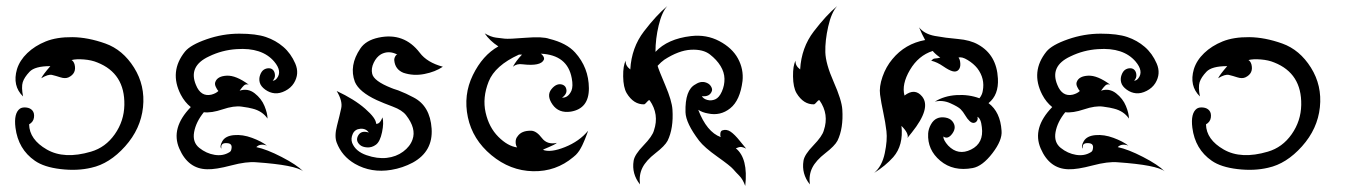

<svg xmlns="http://www.w3.org/2000/svg" viewBox="-20 -550 4440 633"><path d="M281 3Q235 14 180 7.5Q125 1 95 -20Q40 -58 31 -129Q25 -177 46 -192Q54 -197 67 -195.5Q80 -194 87 -185.5Q94 -177 92 -162.5Q90 -148 76 -140Q77 -90 134.5 -57Q192 -24 280 -50Q328 -64 358.5 -107.5Q389 -151 390 -204Q392 -308 301 -344Q282 -352 256.5 -354Q231 -356 216 -352Q223 -348 226 -337Q233 -308 206 -295Q195 -290 179.5 -295Q164 -300 151.5 -303Q139 -306 116 -292Q121 -303 146 -332Q95 -332 77.5 -313.5Q60 -295 55 -279Q50 -263 56 -232Q20 -267 36 -322Q45 -351 70 -375Q95 -399 131 -413.5Q167 -428 218.5 -427.5Q270 -427 327.5 -406.5Q385 -386 422 -327Q459 -268 451.5 -196.5Q444 -125 392.5 -67.5Q341 -10 281 3Z M590 -380Q608 -402 661 -420.5Q714 -439 769 -439Q824 -439 856.5 -428Q889 -417 914 -395.5Q939 -374 953.5 -340.5Q968 -307 949 -276Q939 -260 920.5 -250.5Q902 -241 885.5 -242.5Q869 -244 854.5 -254.5Q840 -265 836.5 -277.5Q833 -290 837.5 -302.5Q842 -315 849.5 -320Q857 -325 866 -325Q875 -325 880.5 -319Q886 -313 886.5 -302.5Q887 -292 879 -284Q887 -284 893 -292Q911 -315 884 -347Q844 -394 760 -388Q712 -385 669 -364Q600 -332 626 -270Q642 -230 677 -238Q692 -242 700 -250Q696 -254 691.5 -263.5Q687 -273 690 -280Q697 -299 727.5 -300.5Q758 -302 800 -271Q790 -274 784 -268Q778 -262 774.5 -257Q771 -252 770 -251Q797 -260 819.5 -242.5Q842 -225 852 -200.5Q862 -176 862 -159Q845 -184 812 -192Q802 -195 776.5 -198.5Q751 -202 714 -189.5Q677 -177 652 -180Q626 -148 620 -114.5Q614 -81 637 -62.5Q660 -44 687.5 -39.5Q715 -35 736 -48Q742 -51 743 -59Q747 -77 729 -78Q706 -80 710 -60Q703 -67 713 -84.5Q723 -102 751.5 -104.5Q780 -107 811 -95.5Q842 -84 860 -70Q838 -78 825 -65Q859 -58 908.5 -32.5Q958 -7 980 15Q954 -6 825 -15Q793 -18 742 -4.5Q691 9 663 8Q600 7 571 -60.5Q542 -128 609 -197Q589 -213 576 -238Q537 -314 590 -380Z M1150 -280Q1130 -334 1168 -390Q1186 -417 1228 -426Q1312 -444 1364 -376Q1388 -344 1440 -330Q1415 -313 1379 -306Q1343 -299 1310 -310Q1283 -321 1280 -350Q1279 -356 1282.5 -363Q1286 -370 1290 -370Q1262 -385 1236 -371Q1221 -362 1212 -343Q1203 -324 1207 -307Q1212 -283 1270 -260Q1274 -258 1293 -252Q1319 -242 1343 -229Q1398 -201 1403 -126Q1408 -51 1341 -14Q1307 4 1270 10Q1204 21 1150 -10Q1107 -35 1090 -80Q1082 -101 1091 -135.5Q1100 -170 1105 -193.5Q1110 -217 1090 -250Q1148 -223 1184 -191.5Q1220 -160 1220 -142Q1232 -140 1241 -163Q1246 -145 1239.5 -114Q1233 -83 1219.5 -73Q1206 -63 1190.5 -64Q1175 -65 1167 -72Q1151 -86 1161 -103.5Q1171 -121 1196 -113Q1186 -127 1168 -125.5Q1150 -124 1143 -108.5Q1136 -93 1141 -79Q1152 -51 1188 -38.5Q1224 -26 1255 -29.5Q1286 -33 1309 -50Q1332 -67 1340 -90Q1353 -126 1319 -170Q1306 -187 1275 -198.5Q1244 -210 1222 -220Q1164 -247 1150 -280Z M1578 -440Q1599 -428 1615 -426Q1631 -424 1644 -422.5Q1657 -421 1713 -425.5Q1769 -430 1791 -422Q1848 -408 1876 -377Q1921 -327 1921.5 -259.5Q1922 -192 1862 -182Q1822 -176 1801.5 -205.5Q1781 -235 1798 -256Q1815 -277 1834 -271Q1842 -268 1845 -262Q1854 -243 1833 -228Q1853 -227 1864 -251Q1870 -266 1865 -292Q1851 -369 1763 -373Q1768 -370 1771.5 -364Q1775 -358 1773 -353Q1763 -331 1703 -338Q1684 -341 1671 -330Q1681 -349 1701 -370Q1697 -370 1691 -370Q1612 -334 1591 -281Q1570 -228 1581 -179Q1592 -130 1623 -99Q1654 -68 1685 -64Q1680 -71 1680 -82Q1680 -93 1686 -100Q1699 -120 1732 -119Q1749 -118 1766.5 -95Q1784 -72 1816 -79Q1809 -73 1789.5 -65Q1770 -57 1770 -56Q1795 -46 1842.5 -65Q1890 -84 1919 -119Q1917 -114 1913.5 -104Q1910 -94 1908.5 -91Q1907 -88 1904 -80.5Q1901 -73 1899.5 -70.5Q1898 -68 1895 -62Q1892 -56 1890 -53.5Q1888 -51 1884 -45.5Q1880 -40 1870 -32Q1813 16 1737.5 14.5Q1662 13 1600 -38.5Q1538 -90 1522.5 -163.5Q1507 -237 1539 -302.5Q1571 -368 1623 -397Q1594 -416 1578 -440Z M2180 -530Q2162 -510 2151.5 -466Q2141 -422 2141 -379Q2181 -422 2258 -431Q2309 -437 2351.5 -414.5Q2394 -392 2413 -357Q2432 -322 2428 -283Q2420 -219 2387.5 -193Q2355 -167 2314 -176Q2296 -179 2282 -188Q2310 -115 2356 -98Q2354 -103 2355 -110.5Q2356 -118 2361 -120Q2375 -125 2388.5 -116Q2402 -107 2419.5 -85Q2437 -63 2440 -60Q2424 -68 2415.5 -64.5Q2407 -61 2406 -61Q2447 -28 2437 63Q2429 41 2417.5 29.5Q2406 18 2397 7.5Q2388 -3 2345 -33.5Q2302 -64 2285 -86Q2241 -144 2240 -180Q2238 -254 2273 -272Q2294 -286 2314 -275Q2321 -271 2325 -263.5Q2329 -256 2327 -250Q2320 -230 2294 -233Q2299 -224 2312 -220.5Q2325 -217 2338 -222.5Q2351 -228 2360 -248.5Q2369 -269 2368.5 -290.5Q2368 -312 2355.5 -332.5Q2343 -353 2320.5 -370.5Q2298 -388 2258 -386Q2218 -384 2170 -353Q2160 -346 2148 -333Q2152 -319 2173.5 -268.5Q2195 -218 2197 -189Q2201 -127 2181 -86Q2172 -69 2141 -45Q2110 -21 2098 3Q2086 27 2090 58Q2062 23 2069 -20Q2072 -40 2101.5 -70.5Q2131 -101 2136 -120Q2154 -173 2122 -219Q2120 -222 2113.5 -214.5Q2107 -207 2104 -206Q2069 -205 2046 -243Q2035 -262 2034.5 -298Q2034 -334 2043 -350Q2041 -334 2058 -321Q2062 -393 2103 -446.5Q2144 -500 2180 -530Z M2740 -530Q2721 -509 2710.5 -462.5Q2700 -416 2701 -378Q2702 -340 2728.5 -280Q2755 -220 2757 -189Q2761 -127 2741 -86Q2732 -69 2701 -45Q2670 -21 2658 3Q2646 27 2650 58Q2622 23 2629 -20Q2632 -40 2661.5 -70.5Q2691 -101 2696 -120Q2714 -173 2682 -219Q2680 -222 2673.5 -214.5Q2667 -207 2664 -206Q2629 -205 2606 -243Q2595 -262 2594.5 -298Q2594 -334 2603 -350Q2601 -334 2618 -321Q2622 -393 2663 -446.5Q2704 -500 2740 -530Z M3050 -350Q3057 -357 3061.5 -357Q3066 -357 3070.5 -358Q3075 -359 3080 -360Q3064 -371 3055 -382Q3008 -367 2980 -319.5Q2952 -272 2962 -235Q2996 -261 3020 -232Q3051 -194 2986 -113Q2972 -96 2972 -95Q2977 -110 2952 -135Q2959 -71 2925 -32Q2899 -3 2862 20Q2888 -2 2897 -45Q2906 -88 2902.5 -117.5Q2899 -147 2892 -179.5Q2885 -212 2881.5 -238Q2878 -264 2889.5 -297Q2901 -330 2922 -355Q2964 -406 3030 -418Q3020 -436 3010 -460Q3027 -438 3062 -431.5Q3097 -425 3138 -421.5Q3179 -418 3205 -403Q3266 -369 3270 -291Q3273 -237 3239 -210Q3278 -181 3282 -119Q3285 -88 3252 -45Q3219 -2 3187 4Q3123 16 3080 -20Q3037 -56 3040 -110Q3041 -125 3049 -139.5Q3057 -154 3069 -159.5Q3081 -165 3096.5 -162.5Q3112 -160 3120 -150Q3135 -131 3120 -110Q3105 -89 3090 -100Q3090 -88 3106 -70Q3139 -36 3181.5 -57Q3224 -78 3217 -131Q3214 -160 3202 -165Q3205 -159 3201.5 -152.5Q3198 -146 3191 -145Q3184 -144 3176.5 -151Q3169 -158 3162 -170Q3155 -182 3147 -190Q3139 -198 3113.5 -209.5Q3088 -221 3062 -215Q3093 -234 3133.5 -236.5Q3174 -239 3209 -226Q3218 -237 3220 -250Q3228 -291 3202 -325Q3190 -340 3170.5 -352Q3151 -364 3140 -360Q3145 -355 3146 -341Q3147 -327 3140 -319.5Q3133 -312 3121 -315Q3109 -318 3089.5 -331.5Q3070 -345 3050 -350Z M3430 -380Q3448 -402 3501 -420.5Q3554 -439 3609 -439Q3664 -439 3696.5 -428Q3729 -417 3754 -395.5Q3779 -374 3793.5 -340.5Q3808 -307 3789 -276Q3779 -260 3760.5 -250.5Q3742 -241 3725.5 -242.5Q3709 -244 3694.5 -254.5Q3680 -265 3676.5 -277.5Q3673 -290 3677.5 -302.5Q3682 -315 3689.5 -320Q3697 -325 3706 -325Q3715 -325 3720.5 -319Q3726 -313 3726.5 -302.5Q3727 -292 3719 -284Q3727 -284 3733 -292Q3751 -315 3724 -347Q3684 -394 3600 -388Q3552 -385 3509 -364Q3440 -332 3466 -270Q3482 -230 3517 -238Q3532 -242 3540 -250Q3536 -254 3531.5 -263.5Q3527 -273 3530 -280Q3537 -299 3567.5 -300.5Q3598 -302 3640 -271Q3630 -274 3624 -268Q3618 -262 3614.5 -257Q3611 -252 3610 -251Q3637 -260 3659.5 -242.5Q3682 -225 3692 -200.5Q3702 -176 3702 -159Q3685 -184 3652 -192Q3642 -195 3616.5 -198.5Q3591 -202 3554 -189.5Q3517 -177 3492 -180Q3466 -148 3460 -114.5Q3454 -81 3477 -62.5Q3500 -44 3527.5 -39.5Q3555 -35 3576 -48Q3582 -51 3583 -59Q3587 -77 3569 -78Q3546 -80 3550 -60Q3543 -67 3553 -84.5Q3563 -102 3591.5 -104.5Q3620 -107 3651 -95.5Q3682 -84 3700 -70Q3678 -78 3665 -65Q3699 -58 3748.5 -32.5Q3798 -7 3820 15Q3794 -6 3665 -15Q3633 -18 3582 -4.5Q3531 9 3503 8Q3440 7 3411 -60.5Q3382 -128 3449 -197Q3429 -213 3416 -238Q3377 -314 3430 -380Z M4161 3Q4115 14 4060 7.5Q4005 1 3975 -20Q3920 -58 3911 -129Q3905 -177 3926 -192Q3934 -197 3947 -195.5Q3960 -194 3967 -185.5Q3974 -177 3972 -162.5Q3970 -148 3956 -140Q3957 -90 4014.5 -57Q4072 -24 4160 -50Q4208 -64 4238.5 -107.5Q4269 -151 4270 -204Q4272 -308 4181 -344Q4162 -352 4136.5 -354Q4111 -356 4096 -352Q4103 -348 4106 -337Q4113 -308 4086 -295Q4075 -290 4059.5 -295Q4044 -300 4031.5 -303Q4019 -306 3996 -292Q4001 -303 4026 -332Q3975 -332 3957.5 -313.5Q3940 -295 3935 -279Q3930 -263 3936 -232Q3900 -267 3916 -322Q3925 -351 3950 -375Q3975 -399 4011 -413.5Q4047 -428 4098.5 -427.5Q4150 -427 4207.5 -406.5Q4265 -386 4302 -327Q4339 -268 4331.5 -196.5Q4324 -125 4272.5 -67.5Q4221 -10 4161 3Z"/></svg>

Font: SOV_mook
Style: Book
Weight: 400
Version: Version 1.00